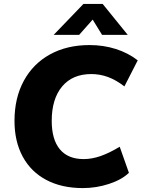

<svg xmlns="http://www.w3.org/2000/svg" viewBox="-20 -951 725 980"><path d="M54 -334Q54 -451 101.5 -538.5Q149 -626 235.5 -673.5Q322 -721 437 -721Q508 -721 571 -701Q634 -681 683 -643L615 -510Q572 -543 531 -558Q490 -573 446 -573Q350 -573 297 -509.5Q244 -446 244 -334Q244 -239 285.5 -189Q327 -139 407 -139Q449 -139 493.5 -154.5Q538 -170 591 -202L638 -69Q602 -34 537 -12.5Q472 9 403 9Q295 9 216.5 -32.5Q138 -74 96 -151.5Q54 -229 54 -334ZM254 -773 406 -931H504L632 -773H501L453 -851L384 -773Z"/></svg>

Font: Muli Black
Style: Italic
Weight: 900
Italic angle: -4.541°
Designer: Vernon Adams
Foundry: Vernon Adams
Version: Version 2.001